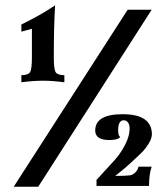

<svg xmlns="http://www.w3.org/2000/svg" viewBox="-20 -691 628 728"><path d="M32 17H125L555 -654H464ZM184 -473Q184 -429 191 -417.5Q198 -406 224 -406V-379Q179 -385 144 -385Q106 -385 61 -379V-406Q87 -406 94 -417.5Q101 -429 101 -473V-582Q95 -580 79.5 -576Q64 -572 61 -571V-598Q142 -638 189 -671Q184 -596 184 -473ZM556 -181Q555 -165 544 -147Q533 -129 522.5 -118Q512 -107 493.5 -90Q475 -73 472 -70Q455 -54 417 -24Q455 -24 471 -26Q483 -27 493 -37Q503 -47 505 -59H555Q545 -29 545 14H346V-9L412 -81Q436 -107 453 -139.5Q470 -172 471 -196Q473 -213 467 -224Q461 -235 449 -235Q428 -235 428 -197Q428 -176 436 -171Q425 -160 395 -160Q341 -160 341 -196Q341 -258 445 -258Q556 -258 556 -181Z"/></svg>

Font: GFS Artemisia
Style: Bold
Weight: 700
Designer: Designed by Takis Katsoulidis.
Foundry: Designed by Takis Katsoulidis.
Version: Version 1.0